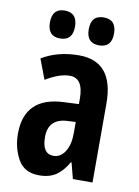

<svg xmlns="http://www.w3.org/2000/svg" viewBox="-85 -800 626 867"><g transform="rotate(10 228.0 -366.5)"><path d="M320 -615Q378 -615 378 -679Q378 -743 320 -743Q262 -743 262 -679Q262 -615 320 -615ZM141 -615Q199 -615 199 -679Q199 -743 141 -743Q84 -743 84 -679Q84 -615 141 -615ZM277 -205Q277 -151 256.5 -119.5Q236 -88 204 -88Q152 -88 152 -165Q152 -249 238 -254L277 -256ZM70 -511 105 -419Q168 -457 215 -457Q277 -457 277 -363V-338L210 -335Q29 -328 29 -159Q29 -94 58 -42Q87 10 155 10Q202 10 232.5 -10.5Q263 -31 287 -73H290L309 0H399V-362Q399 -555 240 -555Q143 -555 70 -511Z"/></g></svg>

Font: Noto Sans UI Condensed
Style: Bold
Weight: 700
Width: 3
Designer: Monotype Design Team
Foundry: Monotype Imaging Inc.
Version: 1.001